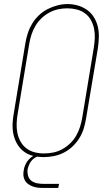

<svg xmlns="http://www.w3.org/2000/svg" viewBox="-20 -766 540 946"><path d="M195 8Q169 8 143.5 2Q118 -4 98 -19Q78 -34 65 -56Q52 -78 46.5 -103Q41 -128 42 -155Q43 -182 48 -208L105 -553Q109 -578 117 -602.5Q125 -627 138.5 -649.5Q152 -672 171.5 -690.5Q191 -709 214.5 -721Q238 -733 263 -739.5Q288 -746 313 -746Q340 -746 365 -738.5Q390 -731 410.5 -716Q431 -701 444 -679Q457 -657 462.5 -632Q468 -607 467 -580.5Q466 -554 462 -527L404 -182Q400 -157 392.5 -132.5Q385 -108 371 -85.5Q357 -63 337.5 -44.5Q318 -26 294.5 -14Q271 -2 245.5 3Q220 8 195 8ZM196 -10Q219 -10 242 -14.5Q265 -19 286 -30.5Q307 -42 325 -59Q343 -76 355 -97Q367 -118 374 -140Q381 -162 385 -185L442 -530Q446 -554 447 -578Q448 -602 443.5 -624.5Q439 -647 428 -667Q417 -687 398.5 -700.5Q380 -714 357.5 -719.5Q335 -725 311 -725Q288 -725 265.5 -720Q243 -715 222 -703.5Q201 -692 183.5 -675Q166 -658 154 -637.5Q142 -617 135 -595Q128 -573 124 -550L67 -205Q63 -182 62 -158Q61 -134 65.5 -111.5Q70 -89 81 -69Q92 -49 109.5 -35.5Q127 -22 149.5 -16Q172 -10 196 -10ZM192 160Q179 160 166 158.5Q153 157 141 152.5Q129 148 119 141Q109 134 103 123.5Q97 113 95.5 100Q94 87 97 73Q99 57 107.5 40.5Q116 24 130 12Q144 0 161 -5Q178 -10 195 -10L194 0Q180 0 166.5 4.5Q153 9 142 19Q131 29 125 42Q119 55 116 68Q114 85 118.5 100.5Q123 116 135 125Q147 134 163 137Q179 140 196 140H271L267 160Z"/></svg>

Font: Iosevka Slab Thin Oblique
Style: Regular
Weight: 100
Italic angle: -9°
Monospace: yes
Designer: Belleve Invis
Foundry: Belleve Invis
Version: Version 11.1.0; ttfautohint (v1.8.3)